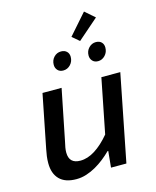

<svg xmlns="http://www.w3.org/2000/svg" viewBox="-127 -949 855 1049"><g transform="rotate(-15 300.0 -425.0)"><path d="M174 12Q111 12 79 -20.5Q47 -53 47 -112Q47 -132 49.5 -151Q52 -170 56 -189L116 -491H224L166 -202Q162 -185 159.5 -171Q157 -157 157 -143Q157 -80 221 -80Q262 -80 304 -106.5Q346 -133 388 -183L449 -491H556L459 0H372L381 -92H377Q357 -72 333.5 -53.5Q310 -35 284.5 -20.5Q259 -6 231 3Q203 12 174 12ZM258 -580Q238 -580 226.5 -592.5Q215 -605 215 -623Q215 -649 231.5 -666.5Q248 -684 272 -684Q292 -684 304 -672.5Q316 -661 316 -642Q316 -616 299 -598Q282 -580 258 -580ZM455 -580Q435 -580 423.5 -592.5Q412 -605 412 -623Q412 -649 429 -666.5Q446 -684 469 -684Q489 -684 500.5 -672.5Q512 -661 512 -642Q512 -616 495 -598Q478 -580 455 -580ZM388 -712 348 -746 450 -862 505 -814Z"/></g></svg>

Font: Source Code Pro Semibold
Style: Italic
Weight: 600
Italic angle: -11°
Monospace: yes
Designer: Paul D. Hunt, Teo Tuominen
Foundry: Adobe Systems Incorporated
Version: Version 1.050;PS 1.000;hotconv 16.6.51;makeotf.lib2.5.65220